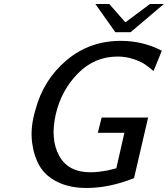

<svg xmlns="http://www.w3.org/2000/svg" viewBox="-20 -915 834 954"><path d="M454 -895H523L603 -804L725 -895H794L629 -755H553ZM150 -347Q155 -366 156 -369Q196 -519 310.5 -615.5Q425 -712 580 -712Q690 -712 784 -663L743 -562Q718 -583 699 -596Q680 -609 643 -621.5Q606 -634 564 -634Q450 -634 367.5 -550.5Q285 -467 257 -347Q229 -223 274 -141Q319 -59 429 -59Q451 -59 475 -62Q499 -65 514 -68Q529 -71 543 -75Q557 -79 558 -79L598 -255H466L485 -331H716L646 -30Q524 19 410 19Q327 19 266.5 -10.5Q206 -40 177 -90Q148 -140 139.5 -206.5Q131 -273 150 -347Z"/></svg>

Font: Coval
Style: Italic
Weight: 400
Foundry: Context Ltd
Version: Version 001.000